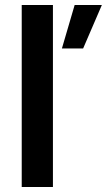

<svg xmlns="http://www.w3.org/2000/svg" viewBox="-20 -749 428 769"><path d="M228 -555 279 -729H388L313 -555ZM67 0V-729H192V0Z"/></svg>

Font: Mona Sans ExtraLight SemiBold
Style: Regular
Weight: 600
Version: Version 2.000